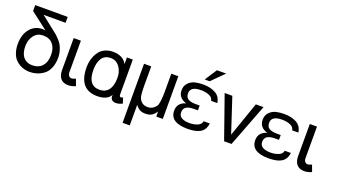

<svg xmlns="http://www.w3.org/2000/svg" viewBox="-74 -1375 3876 2210"><g transform="rotate(20 1864.0 -270.0)"><path d="M30 -242Q30 -357 89 -428Q148 -499 243 -499Q253 -499 277 -495L66 -657V-729H464V-657H195L370 -519Q395 -499 406 -490Q417 -481 443.5 -452.5Q470 -424 484 -399Q498 -374 510 -334Q522 -294 522 -250Q522 -175 497.5 -120Q473 -65 433 -37Q393 -9 352 3.5Q311 16 268 16Q236 16 205.5 9Q175 2 142.5 -16Q110 -34 85.5 -62Q61 -90 45.5 -136.5Q30 -183 30 -242ZM274 -432Q204 -432 163 -380.5Q122 -329 120 -250Q120 -159 160 -112.5Q200 -66 268 -66Q347 -66 390.5 -115.5Q434 -165 434 -252Q434 -334 393 -383Q352 -432 274 -432Z M700 -136Q700 -110 713.5 -94.5Q727 -79 748 -79Q764 -79 796 -94L826 -13Q780 8 736 8Q676 8 644 -28Q612 -64 612 -133V-524H700Z M866 -262Q866 -295 872 -328.5Q878 -362 894 -399.5Q910 -437 934.5 -465.5Q959 -494 1000.5 -512.5Q1042 -531 1094 -531Q1220 -529 1264 -442V-524H1336V-99Q1336 -68 1357 -68Q1368 -68 1380 -77L1401 -8Q1358 13 1321 13Q1291 13 1273.5 -3Q1256 -19 1256 -46V-65Q1242 -30 1199.5 -9Q1157 12 1094 12Q866 12 866 -262ZM1242 -266Q1242 -344 1201 -399Q1160 -454 1094 -454Q1020 -454 985 -401.5Q950 -349 950 -258Q950 -66 1092 -66Q1164 -66 1203 -117Q1242 -168 1242 -266Z M1684 12Q1641 12 1614 -3Q1587 -18 1562 -52V200H1474V-523H1562V-300Q1562 -180 1574 -145Q1585 -110 1613 -89Q1641 -68 1682 -68Q1724 -68 1754.5 -92.5Q1785 -117 1791 -137Q1808 -192 1808 -298V-523H1894V0H1814V-62Q1790 -25 1760.5 -6.5Q1731 12 1684 12Z M2421 -136Q2410 -56 2355.5 -23Q2301 10 2198 10Q1984 10 1984 -136Q1984 -231 2086 -261Q1984 -290 1984 -386Q1984 -441 2018 -475.5Q2052 -510 2096.5 -521Q2141 -532 2198 -532Q2286 -532 2348 -498Q2410 -464 2421 -386H2345Q2340 -425 2297 -443.5Q2254 -462 2195 -462Q2066 -462 2066 -377Q2066 -330 2098 -310Q2130 -290 2194 -290H2240V-231H2194Q2131 -231 2098.5 -211Q2066 -191 2066 -144Q2066 -100 2102 -80Q2138 -60 2195 -60Q2252 -60 2296 -78.5Q2340 -97 2345 -136ZM2288 -740H2401L2252 -592H2192Z M2736 0H2645L2461 -524H2555L2695 -99L2843 -524H2937Z M3414 -136Q3403 -56 3348.5 -23Q3294 10 3191 10Q2977 10 2977 -136Q2977 -231 3079 -261Q2977 -290 2977 -386Q2977 -441 3011 -475.5Q3045 -510 3089.5 -521Q3134 -532 3191 -532Q3279 -532 3341 -498Q3403 -464 3414 -386H3338Q3333 -425 3290 -443.5Q3247 -462 3188 -462Q3059 -462 3059 -377Q3059 -330 3091 -310Q3123 -290 3187 -290H3233V-231H3187Q3124 -231 3091.5 -211Q3059 -191 3059 -144Q3059 -100 3095 -80Q3131 -60 3188 -60Q3245 -60 3289 -78.5Q3333 -97 3338 -136Z M3592 -136Q3592 -110 3605.5 -94.5Q3619 -79 3640 -79Q3656 -79 3688 -94L3718 -13Q3672 8 3628 8Q3568 8 3536 -28Q3504 -64 3504 -133V-524H3592Z"/></g></svg>

Font: ColatingCofangSans
Style: Regular
Weight: 400
Foundry: GNU
Version: Version 412.227;June 27, 2022;FontCreator 11.0.0.2412 32-bit